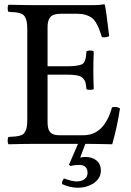

<svg xmlns="http://www.w3.org/2000/svg" viewBox="-20 -669 609 893"><path d="M201.2 -543V-360.8H291Q316.4 -360.8 331.8 -362.8Q347.2 -364.7 357.4 -368.4Q367.7 -372.1 372.3 -381.1Q377 -390.1 378.9 -400.1Q380.9 -410.2 381.8 -429.2Q386.7 -434.1 398.9 -434.1Q411.1 -434.1 416 -429.2Q414.1 -379.4 414.1 -341.8Q414.1 -308.6 416 -254.9Q412.1 -251 398.9 -251Q385.7 -251 381.8 -254.9Q380.4 -274.4 377.7 -284.7Q375 -294.9 366.2 -304.7Q357.4 -314.5 339.4 -318.1Q321.3 -321.8 291 -321.8H201.2V-100.1Q201.2 -67.9 213.4 -54Q225.6 -40 254.9 -40H368.2Q464.8 -40 501 -169.9Q522 -174.8 538.1 -165Q524.9 -78.1 502 2Q500 2 477.3 1.5Q454.6 1 424.3 0.5Q394 0 373 0H153.8Q98.1 0 20 2Q15.6 -2.4 15.6 -14.9Q15.6 -27.3 20 -32.2Q40.5 -33.2 51 -34.2Q61.5 -35.2 73.2 -38.3Q85 -41.5 89.8 -46.9Q94.7 -52.2 99.6 -62.3Q104.5 -72.3 105.7 -86.2Q106.9 -100.1 106.9 -121.1V-525.9Q106.9 -546.4 105.5 -559.8Q104 -573.2 99.6 -583.3Q95.2 -593.3 89.8 -598.6Q84.5 -604 73.2 -607.4Q62 -610.8 50.8 -611.8Q39.6 -612.8 20 -613.8Q15.6 -618.2 15.6 -630.4Q15.6 -642.6 20 -647Q104 -645 153.8 -645H415Q440.9 -645 463.9 -648.9Q467.8 -648.9 467.8 -646Q473.1 -625 487.8 -501Q472.2 -493.2 454.1 -496.1Q446.3 -520 440.9 -534.2Q435.5 -548.3 426.3 -563.7Q417 -579.1 406 -586.9Q395 -594.7 378.4 -599.9Q361.8 -605 339.8 -605H263.2Q228 -605 214.6 -590.1Q201.2 -575.2 201.2 -543ZM307.1 103 300.8 97.2 342.8 0H377L353 64Q364.7 61 377.9 61Q408.7 61 429 77.6Q449.2 94.2 449.2 124Q449.2 159.2 417.7 181.6Q386.2 204.1 340.8 204.1Q306.2 204.1 268.1 187Q268.1 170.9 277.8 161.1Q315.4 174.8 335.9 174.8Q358.9 174.8 373 164.3Q387.2 153.8 387.2 134.8Q387.2 117.7 377.7 107.9Q368.2 98.1 349.1 98.1Q326.2 98.1 307.1 103Z"/></svg>

Font: Common Serif News
Style: Regular
Weight: 450
Designer: Philipp H. Poll, Khaled Hosny
Foundry: Stefan Peev, Context Ltd.
Version: Version 1.026